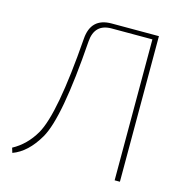

<svg xmlns="http://www.w3.org/2000/svg" viewBox="-103 -785 838 879"><g transform="rotate(15 316.0 -345.0)"><path d="M543 0H518V-668H325Q244 -668 238 -583Q212 -214 152 -111Q102 -25 33 0L26 -23Q89 -57 128 -124Q187 -226 214 -589Q221 -690 319 -690H543Z"/></g></svg>

Font: Taylor Sans Thin
Style: Regular
Weight: 100
Italic angle: -8°
Designer: Natanael Gama
Version: Version 1.001 September 8, 2015